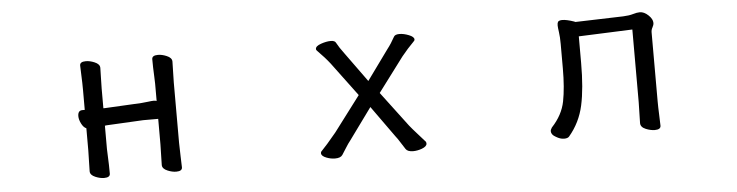

<svg xmlns="http://www.w3.org/2000/svg" viewBox="-38 -637 3075 801"><g transform="rotate(-5 1500.0 -237.0)"><path d="M554 -218 400 -210Q398 -210 393 -209V-111Q393 -105 394 -85Q396 -44 396 -8Q396 8 371 8Q354 8 335 0Q313 -9 313 -25Q313 -34 314 -69.5Q315 -105 315 -112V-205Q303 -210 294.5 -227Q286 -244 286 -258Q286 -282 305 -282H315V-365Q315 -394 313.5 -426Q312 -458 312 -468Q312 -484 337 -484Q354 -484 373 -476Q395 -467 395 -451Q395 -444 394 -410Q393 -376 393 -364V-282H399L553 -290Q567 -291 582 -293Q597 -295 604.5 -295Q612 -295 617 -293V-365Q617 -374 616 -395Q614 -435 614 -468Q614 -484 639 -484Q656 -484 675 -476Q697 -467 697 -451Q697 -443 696 -409Q695 -375 695 -364V-111Q695 -87 696.5 -53Q698 -19 698 -8Q698 8 673 8Q656 8 637 0Q615 -9 615 -25Q615 -33 616 -68.5Q617 -104 617 -111V-218Z M1702 2Q1683 9 1665 9Q1642 9 1634 -3L1616 -31Q1605 -49 1596 -60L1503 -190L1407 -58Q1398 -47 1387.5 -30Q1377 -13 1369 -1Q1361 11 1338 11Q1320 11 1302 4Q1281 -4 1281 -16Q1281 -22 1286 -26Q1305 -45 1348 -97L1459 -244L1354 -385Q1333 -412 1303 -442Q1298 -446 1298 -451Q1298 -463 1321 -471Q1344 -479 1362 -479Q1380 -479 1384 -469Q1394 -450 1415 -422L1504 -299L1596 -426Q1611 -445 1627 -474Q1632 -483 1650 -483Q1668 -483 1689.5 -474.5Q1711 -466 1711 -455Q1711 -450 1706 -446Q1680 -420 1655 -389L1547 -245L1657 -99Q1669 -84 1687.5 -63.5Q1706 -43 1719 -28Q1723 -25 1723 -18Q1723 -6 1702 2Z M2657 -486Q2675 -486 2692.5 -469.5Q2710 -453 2710 -437Q2710 -428 2704.5 -418.5Q2699 -409 2699 -398V-110Q2699 -86 2700.5 -52Q2702 -18 2702 -7Q2702 9 2677 9Q2660 9 2640 1Q2618 -8 2618 -25Q2618 -33 2619 -69Q2620 -105 2620 -113V-417L2395 -408V-297Q2395 -190 2379.5 -119.5Q2364 -49 2318 5Q2312 12 2296.5 12Q2281 12 2263 1Q2244 -9 2244 -24Q2244 -30 2250 -39Q2295 -87 2306 -143.5Q2317 -200 2317 -280V-383Q2317 -412 2314 -432.5Q2311 -453 2311 -461Q2311 -471 2314 -476Q2319 -482 2332 -482Q2350 -482 2382 -471Q2383 -470 2384.5 -469.5Q2386 -469 2387 -469L2587 -475Q2612 -476 2628.5 -481Q2645 -486 2657 -486Z"/></g></svg>

Font: Moon Stars Kai HW
Style: Bold
Weight: 700
Designer: GuiWonder
Version: Version 1.101